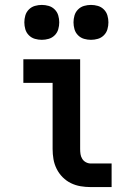

<svg xmlns="http://www.w3.org/2000/svg" viewBox="-20 -761 540 781"><path d="M349 0Q328 0 307.5 -3.5Q287 -7 268.5 -16Q250 -25 235 -40Q220 -55 210.5 -74Q201 -93 197.5 -113.5Q194 -134 194 -155V-424H75V-520H306V-155Q306 -144 307.5 -134Q309 -124 314.5 -115Q320 -106 329.5 -101Q339 -96 349 -96H434V0ZM350 -599Q336 -599 322 -603Q308 -607 297.5 -617.5Q287 -628 283 -642Q279 -656 279 -670Q279 -684 283 -698Q287 -712 297.5 -722.5Q308 -733 322 -737Q336 -741 350 -741Q364 -741 378 -737Q392 -733 402.5 -722.5Q413 -712 417 -698Q421 -684 421 -670Q421 -656 417 -642Q413 -628 402.5 -617.5Q392 -607 378 -603Q364 -599 350 -599ZM150 -599Q136 -599 122 -603Q108 -607 97.5 -617.5Q87 -628 83 -642Q79 -656 79 -670Q79 -684 83 -698Q87 -712 97.5 -722.5Q108 -733 122 -737Q136 -741 150 -741Q164 -741 178 -737Q192 -733 202.5 -722.5Q213 -712 217 -698Q221 -684 221 -670Q221 -656 217 -642Q213 -628 202.5 -617.5Q192 -607 178 -603Q164 -599 150 -599Z"/></svg>

Font: Iosevka Gothic
Style: Bold
Weight: 700
Monospace: yes
Designer: Belleve Invis
Foundry: Belleve Invis
Version: Version 15.5.1; ttfautohint (v1.8.4)